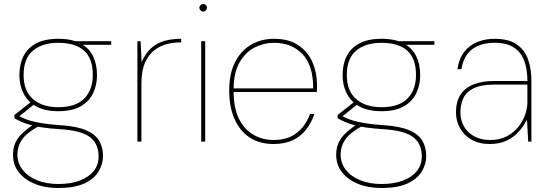

<svg xmlns="http://www.w3.org/2000/svg" viewBox="-20 -708 2735 960"><path d="M271 232Q205 232 154.5 211.5Q104 191 74.5 154Q45 117 45 66Q45 35 55 10Q65 -15 88.5 -38.5Q112 -62 153 -89L175 -78Q113 -44 90 -10Q67 24 67 64Q67 108 93.5 141.5Q120 175 166 193.5Q212 212 271 212Q335 212 380 194.5Q425 177 449 146.5Q473 116 473 75Q473 11 430.5 -22Q388 -55 282 -62Q231 -65 194 -70.5Q157 -76 131 -83.5Q105 -91 86 -99.5Q67 -108 52 -117V-133L137 -200L159 -193L67 -119L61 -133Q75 -128 89.5 -120.5Q104 -113 126.5 -106Q149 -99 186 -92.5Q223 -86 283 -82Q362 -77 408.5 -57.5Q455 -38 475 -5.5Q495 27 495 72Q495 113 472.5 150Q450 187 401 209.5Q352 232 271 232ZM271 -152Q204 -152 161 -176Q118 -200 97.5 -241Q77 -282 77 -332Q77 -387 97.5 -427.5Q118 -468 161 -491Q204 -514 271 -514Q340 -514 382.5 -491Q425 -468 445 -427.5Q465 -387 465 -332Q465 -282 445 -241Q425 -200 382.5 -176Q340 -152 271 -152ZM271 -172Q359 -172 401.5 -215.5Q444 -259 444 -333Q444 -416 400 -455Q356 -494 271 -494Q192 -494 145 -455Q98 -416 98 -333Q98 -253 145 -212.5Q192 -172 271 -172ZM365 -484 356 -502H536V-484Z M667 0V-502H683L688 -397Q707 -441 735 -466.5Q763 -492 800.5 -503Q838 -514 886 -514V-496H877Q850 -496 817.5 -488.5Q785 -481 755 -459.5Q725 -438 706 -396.5Q687 -355 687 -287V0Z M986 0V-502H1006V0ZM996 -650Q989 -650 983 -656Q977 -662 977 -669Q977 -677 983 -682.5Q989 -688 996 -688Q1004 -688 1009.5 -682.5Q1015 -677 1015 -669Q1015 -662 1009.5 -656Q1004 -650 996 -650Z M1348 12Q1277 12 1227.5 -21Q1178 -54 1152 -114.5Q1126 -175 1126 -256Q1126 -339 1155 -396.5Q1184 -454 1234.5 -484Q1285 -514 1350 -514Q1424 -514 1471.5 -482Q1519 -450 1542 -397.5Q1565 -345 1565 -282Q1565 -273 1565 -265.5Q1565 -258 1564 -248H1137V-266H1546Q1546 -383 1491.5 -438.5Q1437 -494 1350 -494Q1299 -494 1253 -470.5Q1207 -447 1177.5 -395.5Q1148 -344 1148 -261V-252Q1148 -167 1175.5 -113Q1203 -59 1248.5 -33.5Q1294 -8 1348 -8Q1417 -8 1462 -42Q1507 -76 1530 -138H1552Q1537 -94 1510.5 -60Q1484 -26 1444 -7Q1404 12 1348 12Z M1887 232Q1821 232 1770.5 211.5Q1720 191 1690.5 154Q1661 117 1661 66Q1661 35 1671 10Q1681 -15 1704.5 -38.5Q1728 -62 1769 -89L1791 -78Q1729 -44 1706 -10Q1683 24 1683 64Q1683 108 1709.5 141.5Q1736 175 1782 193.5Q1828 212 1887 212Q1951 212 1996 194.5Q2041 177 2065 146.5Q2089 116 2089 75Q2089 11 2046.5 -22Q2004 -55 1898 -62Q1847 -65 1810 -70.5Q1773 -76 1747 -83.5Q1721 -91 1702 -99.5Q1683 -108 1668 -117V-133L1753 -200L1775 -193L1683 -119L1677 -133Q1691 -128 1705.5 -120.5Q1720 -113 1742.5 -106Q1765 -99 1802 -92.5Q1839 -86 1899 -82Q1978 -77 2024.5 -57.5Q2071 -38 2091 -5.5Q2111 27 2111 72Q2111 113 2088.5 150Q2066 187 2017 209.5Q1968 232 1887 232ZM1887 -152Q1820 -152 1777 -176Q1734 -200 1713.5 -241Q1693 -282 1693 -332Q1693 -387 1713.5 -427.5Q1734 -468 1777 -491Q1820 -514 1887 -514Q1956 -514 1998.5 -491Q2041 -468 2061 -427.5Q2081 -387 2081 -332Q2081 -282 2061 -241Q2041 -200 1998.5 -176Q1956 -152 1887 -152ZM1887 -172Q1975 -172 2017.5 -215.5Q2060 -259 2060 -333Q2060 -416 2016 -455Q1972 -494 1887 -494Q1808 -494 1761 -455Q1714 -416 1714 -333Q1714 -253 1761 -212.5Q1808 -172 1887 -172ZM1981 -484 1972 -502H2152V-484Z M2428 12Q2375 12 2337 -10Q2299 -32 2279.5 -68Q2260 -104 2260 -145Q2260 -201 2283 -235.5Q2306 -270 2349 -286.5Q2392 -303 2449 -303H2617Q2617 -362 2601 -404.5Q2585 -447 2549.5 -470.5Q2514 -494 2453 -494Q2384 -494 2341 -462Q2298 -430 2287 -362H2267Q2275 -415 2301 -448.5Q2327 -482 2366.5 -498Q2406 -514 2453 -514Q2523 -514 2563 -486.5Q2603 -459 2620 -412Q2637 -365 2637 -306V0H2621L2615 -109Q2609 -98 2596 -78Q2583 -58 2561.5 -37.5Q2540 -17 2507.5 -2.5Q2475 12 2428 12ZM2431 -8Q2479 -8 2514 -26.5Q2549 -45 2572 -74Q2595 -103 2606 -135.5Q2617 -168 2617 -197V-285H2450Q2385 -285 2348 -266.5Q2311 -248 2296.5 -216.5Q2282 -185 2282 -145Q2282 -109 2299 -77.5Q2316 -46 2350 -27Q2384 -8 2431 -8Z"/></svg>

Font: DM Sans 16pt Thin
Style: Regular
Weight: 250
Version: Version 4.004;gftools[0.9.30]